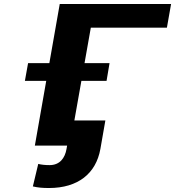

<svg xmlns="http://www.w3.org/2000/svg" viewBox="-20 -731 879 964"><path d="M818 -592 839 -711H280L155 0H331L436 -592ZM515 -325 530 -414H121L105 -325ZM229 98C207 98 188 96 172 92L145 205C171 211 193 213 226 213C372 213 462 140 484 17L509 -126H339L314 17C306 63 280 98 229 98Z"/></svg>

Font: Asimov
Style: XWidIt
Weight: 500
Designer: Google
Version: Version 2.000980; 2014